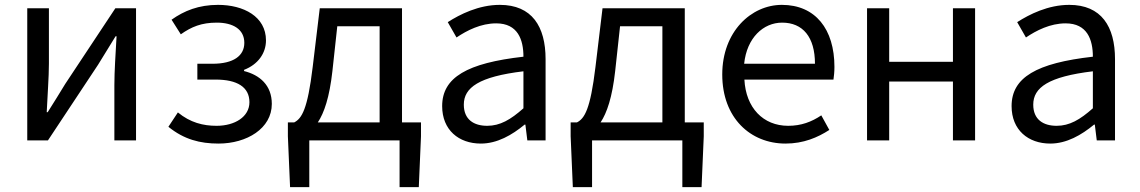

<svg xmlns="http://www.w3.org/2000/svg" viewBox="-20 -577 4683 789"><path d="M92 0H177L383 -311C403 -344 434 -394 455 -428H459C455 -357 450 -284 450 -227V0H539V-543H454L248 -232C228 -199 197 -149 176 -116H172C175 -186 181 -259 181 -316V-543H92Z M878 13C994 13 1097 -49 1097 -150C1097 -227 1047 -269 983 -285V-290C1040 -312 1073 -358 1073 -411C1073 -509 981 -557 876 -557C797 -557 737 -533 685 -496L723 -436C767 -467 808 -484 871 -484C937 -484 984 -457 984 -401C984 -348 940 -315 853 -315H791V-250H866C955 -250 1005 -219 1005 -157C1005 -97 945 -60 870 -60C815 -60 762 -73 711 -115L672 -56C736 -4 802 13 878 13Z M1366 -469H1540V-74H1286C1312 -113 1334 -177 1346 -285ZM1632 -74V-543H1294L1265 -302C1244 -127 1220 -90 1189 -74H1163V-17L1172 192H1251V0H1622V192H1701L1710 -17V-74Z M1956 13C2023 13 2084 -22 2136 -65H2139L2147 0H2222V-334C2222 -468 2166 -557 2034 -557C1947 -557 1870 -518 1820 -486L1856 -423C1899 -452 1956 -481 2019 -481C2108 -481 2131 -414 2131 -344C1900 -318 1797 -259 1797 -141C1797 -43 1865 13 1956 13ZM1982 -60C1928 -60 1886 -85 1886 -147C1886 -217 1948 -262 2131 -284V-132C2078 -85 2035 -60 1982 -60Z M2528 -469H2702V-74H2448C2474 -113 2496 -177 2508 -285ZM2794 -74V-543H2456L2427 -302C2406 -127 2382 -90 2351 -74H2325V-17L2334 192H2413V0H2784V192H2863L2872 -17V-74Z M3208 13C3282 13 3340 -12 3388 -43L3355 -103C3315 -76 3272 -60 3219 -60C3116 -60 3045 -134 3039 -250H3405C3407 -263 3409 -282 3409 -302C3409 -457 3331 -557 3193 -557C3067 -557 2948 -447 2948 -271C2948 -92 3064 13 3208 13ZM3038 -315C3049 -422 3117 -484 3194 -484C3279 -484 3329 -425 3329 -315Z M3543 0H3634V-242H3896V0H3987V-543H3896V-323H3634V-543H3543Z M4296 13C4363 13 4424 -22 4476 -65H4479L4487 0H4562V-334C4562 -468 4506 -557 4374 -557C4287 -557 4210 -518 4160 -486L4196 -423C4239 -452 4296 -481 4359 -481C4448 -481 4471 -414 4471 -344C4240 -318 4137 -259 4137 -141C4137 -43 4205 13 4296 13ZM4322 -60C4268 -60 4226 -85 4226 -147C4226 -217 4288 -262 4471 -284V-132C4418 -85 4375 -60 4322 -60Z"/></svg>

Font: Noto Sans JP Regular
Style: Regular
Weight: 400
Designer: Ryoko NISHIZUKA (kana & ideographs); Paul D. Hunt (Latin, Greek & Cyrillic); Wenlong ZHANG (bopomofo); Sandoll Communica
Foundry: Adobe Systems Incorporated
Version: Version 1.004;PS 1.004;hotconv 1.0.82;makeotf.lib2.5.63406